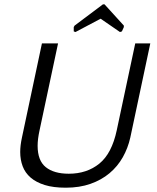

<svg xmlns="http://www.w3.org/2000/svg" viewBox="-20 -862 729 893"><path d="M466 -842 556 -743V-736L547 -716L538 -713L448 -775L331 -713L323 -716V-736L327 -743L459 -842ZM164 -256Q155 -215 155 -184Q155 -115 193 -84.5Q231 -54 300 -54Q384 -54 442 -101Q500 -148 523 -256L609 -660H679L586 -222Q575 -173 551 -130.5Q527 -88 489.5 -56.5Q452 -25 401 -7Q350 11 286 11Q228 11 188 -1.5Q148 -14 122.5 -36Q97 -58 85.5 -88.5Q74 -119 74 -155Q74 -185 82 -222L175 -660H250Z"/></svg>

Font: Quattrocento Sans
Style: Italic
Weight: 400
Designer: Pablo Impallari
Foundry: Pablo Impallari, Igino Marini, Brenda Gallo
Version: Version 2.000